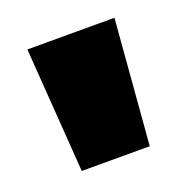

<svg xmlns="http://www.w3.org/2000/svg" viewBox="-65 -719 393 402"><g transform="rotate(-20 131.0 -518.0)"><path d="M205.5 -379H54L34 -657H228Z"/></g></svg>

Font: Anek Latin Expanded ExtraBold
Style: Regular
Weight: 800
Width: 7
Designer: Yesha Goshar
Foundry: Ek Type
Version: Version 1.003